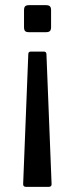

<svg xmlns="http://www.w3.org/2000/svg" viewBox="-20 -560 290 745"><path d="M69.8 154.8C69.8 161.3 73.2 164.7 80.1 165H169.9C176.8 164.7 180.2 161.3 180.2 154.8L160.2 -350.1C159.8 -356.6 156.4 -359.9 149.9 -359.9H100.1C93.3 -359.9 89.8 -356.6 89.8 -350.1ZM73.2 -455.1C73.2 -447.6 74.6 -442.4 77.4 -439.5C80.2 -436.5 85.3 -435.1 92.8 -435.1H158.2C165.4 -435.1 170.5 -436.5 173.6 -439.5C176.7 -442.4 178.2 -447.6 178.2 -455.1V-520C178.2 -527.2 176.8 -532.3 173.8 -535.4C170.9 -538.5 165.7 -540 158.2 -540H92.8C85.6 -540 80.6 -538.6 77.6 -535.6C74.7 -532.7 73.2 -527.5 73.2 -520Z"/></svg>

Font: Numans
Style: Regular
Weight: 400
Designer: Jovanny Lemonad
Foundry: Jovanny Lemonad
Version: Version 001.001